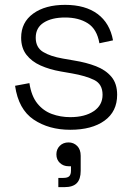

<svg xmlns="http://www.w3.org/2000/svg" viewBox="-20 -520 544 790"><path d="M42 -167 101 -178Q109 -125 133.5 -94.5Q158 -64 193.5 -51Q229 -38 269 -38Q329 -38 365.5 -62.5Q402 -87 402 -130Q402 -174 367.5 -191Q333 -208 276 -218L230 -226Q184 -234 147 -250.5Q110 -267 88.5 -295Q67 -323 67 -365Q67 -428 116.5 -464Q166 -500 248 -500Q331 -500 381.5 -462.5Q432 -425 445 -354L389 -342Q379 -400 341.5 -424Q304 -448 248 -448Q193 -448 160 -427Q127 -406 127 -365Q127 -325 157 -306.5Q187 -288 239 -279L285 -271Q335 -263 375 -247.5Q415 -232 438.5 -204Q462 -176 462 -130Q462 -61 410 -23.5Q358 14 269 14Q181 14 118.5 -28Q56 -70 42 -167ZM220 250V212H241Q258 212 265 205Q272 198 272 182V164H262Q241 164 226.5 150.5Q212 137 212 115Q212 94 226 80Q240 66 262 66Q283 66 297.5 80.5Q312 95 312 121V183Q312 217 296 233.5Q280 250 245 250Z"/></svg>

Font: Space Grotesk Frontify Light
Style: Regular
Weight: 300
Designer: Florian Karsten
Version: Version 2.000